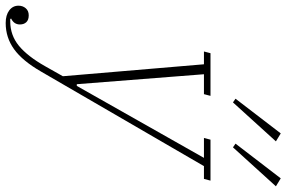

<svg xmlns="http://www.w3.org/2000/svg" viewBox="-298 -609 1007 675"><g transform="rotate(90 205.5 -271.5)"><path d="M-51 212Q-79 212 -95.5 199.5Q-112 187 -112 167Q-112 152 -103 141.5Q-94 131 -78 131Q-62 131 -54 139.5Q-46 148 -46 162Q-46 183 -67 193L-65 196H-57Q-8 196 29 165.5Q66 135 101 73L136 11L94 -485H49L55 -508H205L199 -485H129L164 -38H170L423 -485H353L359 -508H503L497 -485H452L120 87Q82 153 41 182.5Q0 212 -51 212ZM215 -596 337 -755 365 -738 228 -587ZM373 -596 495 -755 523 -738 386 -587Z"/></g></svg>

Font: IBM Plex Serif ExtraLight
Style: Italic
Weight: 200
Italic angle: -14°
Designer: Mike Abbink, Paul van der Laan, Pieter van Rosmalen
Foundry: Bold Monday
Version: Version 2.5